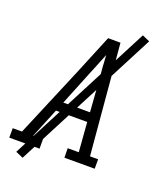

<svg xmlns="http://www.w3.org/2000/svg" viewBox="-174 -922 936 1109"><g transform="rotate(20 293.5 -368.0)"><path d="M173 0H-13V-58H44L226 -490L327 -735H403L462 -58H512V0H326L325 -58H393L379 -239H187L113 -58H173ZM375 -297 361 -490Q357 -527 354.5 -564.5Q352 -602 350 -640Q334 -602 319.5 -564.5Q305 -527 289 -490L211 -297ZM99 83 53 63 510 -819 556 -799Z"/></g></svg>

Font: Iosevka HT Light Extended
Style: Italic
Weight: 300
Width: 7
Italic angle: -9°
Monospace: yes
Designer: Belleve Invis
Foundry: Belleve Invis
Version: Version 32.3.0; ttfautohint (v1.8.4)